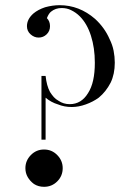

<svg xmlns="http://www.w3.org/2000/svg" viewBox="-20 -695 501 741"><path d="M140 -156V-402H156Q160 -364 173 -340Q180 -329 187.5 -320.5Q195 -312 206 -306Q225 -293 249 -293Q294 -293 320 -336Q346 -376 346 -453Q346 -510 331 -557Q316 -604 288 -632Q273 -647 254 -656Q238 -664 218 -664Q194 -664 177 -650Q168 -643 161 -625Q173 -613 173 -594Q173 -575 160 -562.5Q147 -550 129 -550Q112 -550 98 -562.5Q84 -575 84 -594Q84 -621 109 -643Q127 -658 154 -667Q183 -675 210 -675Q286 -675 347 -622Q384 -588 403 -544Q414 -522 418.5 -499Q423 -476 423 -453Q423 -409 407 -376Q389 -341 361 -318Q339 -302 311 -292Q297 -287 283.5 -284.5Q270 -282 257 -282Q228 -282 204 -292Q177 -300 156 -318V-156ZM111 15Q96 4 87 -11.5Q78 -27 78 -46Q78 -75 99 -96.5Q120 -118 150 -118Q180 -118 201 -96.5Q222 -75 222 -46Q222 -16 201 5Q180 26 150 26Q128 26 111 15Z"/></svg>

Font: Wachinanga
Style: Regular
Weight: 400
Designer: deFharo
Foundry: deFharo
Version: Wachinanga: Version 2.001 2013